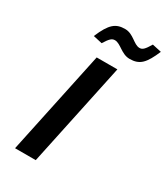

<svg xmlns="http://www.w3.org/2000/svg" viewBox="-216 -984 936 1077"><g transform="rotate(30 252.0 -445.0)"><path d="M208 -670 66 0H200L342 -670ZM134 -766 192 -753C218 -795 230 -805 249 -805C286 -805 318 -755 371 -755C437 -755 465 -786 504 -877L445 -890C419 -846 407 -836 389 -836C351 -836 322 -888 267 -888C208 -888 175 -864 134 -766Z"/></g></svg>

Font: LT Wave Text Bold Italic
Style: Regular
Weight: 700
Designer: Daniel Lyons
Version: Version 2.5 (Glyphs App)